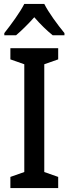

<svg xmlns="http://www.w3.org/2000/svg" viewBox="-20 -960 351 980"><path d="M206 -940H104C83 -898 37 -835 2 -791V-780H62C88 -802 123 -836 155 -872C186 -836 219 -804 249 -780H309V-791C273 -835 228 -896 206 -940ZM277 0V-57L206 -82V-632L277 -657V-714H33V-657L104 -632V-82L33 -57V0Z"/></svg>

Font: Noto Sans Gujarati Condensed Medium
Style: Regular
Weight: 500
Width: 3
Designer: Jelle Bosma - Monotype Design Team, Universal Thirst
Foundry: Monotype Imaging Inc.
Version: Version 2.106